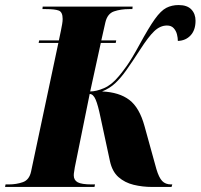

<svg xmlns="http://www.w3.org/2000/svg" viewBox="-55 -740 794 760"><path d="M-35 0 -33 -10H-20Q10 -10 35.5 -19Q61 -28 68 -61L176 -570H98L100 -580H178L186 -618Q189 -633 191 -644.5Q193 -656 193 -665Q193 -692 178 -698Q163 -704 126 -704H113L114 -714H470L469 -704H456Q423 -704 396.5 -695Q370 -686 362 -651L346 -580H405L403 -570H344L302 -378Q326 -378 356.5 -391Q387 -404 415 -438Q425 -449 445.5 -477.5Q466 -506 497 -563Q534 -631 558 -664.5Q582 -698 603.5 -709Q625 -720 652 -720Q686 -720 702.5 -702.5Q719 -685 719 -658Q719 -621 699.5 -600Q680 -579 649 -578Q649 -590 645.5 -604Q642 -618 632.5 -628.5Q623 -639 606 -639Q579 -639 555.5 -616.5Q532 -594 500 -544Q469 -496 446 -463.5Q423 -431 401 -410.5Q379 -390 349 -378Q417 -375 457 -344.5Q497 -314 517 -241L564 -71Q574 -37 587 -23.5Q600 -10 622 -10H627L624 0H547Q509 0 474 -8.5Q439 -17 414 -39Q389 -61 380 -103L343 -275Q333 -324 323.5 -346Q314 -368 300 -368L241 -77Q240 -68 238.5 -60.5Q237 -53 237 -46Q237 -27 252.5 -18.5Q268 -10 308 -10H321L319 0Z"/></svg>

Font: Noto Serif Display ExtraCondensed Black
Style: Italic
Weight: 900
Width: 2
Italic angle: -12°
Designer: Monotype Design Team
Foundry: Monotype Imaging Inc.
Version: Version 2.009